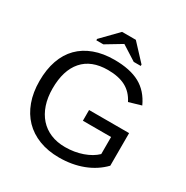

<svg xmlns="http://www.w3.org/2000/svg" viewBox="-196 -1037 1170 1209"><g transform="rotate(30 389.0 -432.0)"><path d="M50 -347Q50 -431 73 -496.5Q96 -562 140 -606.5Q184 -651 248 -674.5Q312 -698 393 -698Q507 -698 578 -659.5Q649 -621 688 -536L599 -510Q570 -568 519 -595Q468 -622 390 -622Q270 -622 207.5 -550.5Q145 -479 145 -347Q145 -282 162.5 -230Q180 -178 212.5 -141.5Q245 -105 291.5 -85.5Q338 -66 397 -66Q464 -66 522.5 -86.5Q581 -107 617 -142V-266H412V-344H703V-107Q648 -50 569.5 -20Q491 10 397 10Q316 10 251.5 -15Q187 -40 142.5 -86Q98 -132 74 -198Q50 -264 50 -347ZM555 -757V-747H504L397 -815H396L283 -747H232V-757L346 -874H446Z"/></g></svg>

Font: Libra Sans
Style: Regular
Weight: 400
Foundry: Context Ltd
Version: Version 1.000; ttfautohint (v1.3)